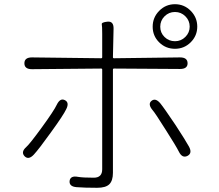

<svg xmlns="http://www.w3.org/2000/svg" viewBox="-20 -859 1040 913"><path d="M442 34Q382 34 344 31Q308 28 311 1Q315 -25 351 -18Q374 -14 426 -14Q466 -14 466 -54V-528Q466 -533 461 -533L132 -530Q96 -530 96 -558Q96 -586 132 -586L461 -582Q466 -582 466 -587V-698Q466 -734 464 -743.5Q462 -753 491 -756Q521 -759 520 -722L517 -587Q517 -582 522 -582L836 -586Q872 -586 872 -558Q872 -531 836 -531L522 -533Q517 -533 517 -528V-37Q517 0 500 17Q483 34 442 34ZM141 -124Q116 -97 97 -116Q78 -136 105 -160Q122 -175 179.5 -254Q237 -333 250 -361Q266 -394 288 -383Q311 -372 295 -340Q282 -312 221 -228Q165 -150 141 -124ZM872 -118Q847 -105 831 -137Q817 -165 769 -240Q717 -323 705 -336Q682 -364 700 -379Q719 -395 742 -368Q760 -346 815 -264Q862 -192 878 -163Q896 -131 872 -118ZM812 -627Q768 -627 737 -657.5Q706 -688 706 -732Q706 -776 737 -807.5Q768 -839 812 -839Q856 -839 887 -807.5Q918 -776 918 -732.5Q918 -689 887 -658Q856 -627 812 -627ZM812 -663Q841 -663 861.5 -683.5Q882 -704 882 -732.5Q882 -761 861.5 -781.5Q841 -802 812 -802Q783 -802 762.5 -781.5Q742 -761 742 -732Q742 -703 762.5 -683Q783 -663 812 -663Z"/></svg>

Font: Resource Han Rounded KR Light
Style: Regular
Weight: 300
Designer: Cyano Hao (round all glyphs); Ryoko NISHIZUKA 西塚涼子 (kana, bopomofo & ideographs); Paul D. Hunt (Latin, Greek & Cyrillic)
Foundry: Cyano Hao
Version: 0.990